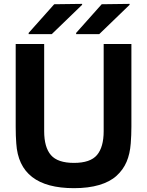

<svg xmlns="http://www.w3.org/2000/svg" viewBox="-20 -957 759 991"><path d="M658.2 -303.2Q658.2 -260.3 654.8 -216.8Q650.9 -163.1 633.3 -121.8Q615.7 -80.6 581.5 -49.6Q547.4 -18.6 491.9 -2.2Q436.5 14.2 361.8 14.2Q78.6 14.2 64 -216.8Q61 -253.9 61 -303.2V-730H208V-279.8Q208 -196.8 242.9 -156.5Q277.8 -116.2 361.8 -116.2Q446.3 -116.2 480.7 -157Q515.1 -197.8 515.1 -279.8V-730H658.2ZM127.9 -780.8V-787.1L259.8 -935.1L403.8 -937V-932.1L247.1 -780.8ZM373 -780.8V-787.1L504.9 -935.1L648.9 -937V-932.1L492.2 -780.8Z"/></svg>

Font: Nacelle Bold
Style: Regular
Weight: 700
Designer: Sora Sagano
Foundry: Sora Sagano
Version: Version 1.000;FEAKit 1.0